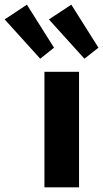

<svg xmlns="http://www.w3.org/2000/svg" viewBox="-125 -801 441 821"><path d="M213 -494V0H65V-494ZM180 -781 296 -597 236 -550 84 -718ZM-10 -781 106 -597 47 -550 -105 -718Z"/></svg>

Font: Exo 2
Style: Bold
Weight: 700
Designer: Natanael Gama
Foundry: Natanael Gama
Version: Version 2.010